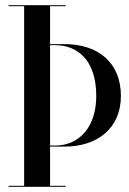

<svg xmlns="http://www.w3.org/2000/svg" viewBox="-20 -720 499 740"><path d="M229 -155C357 -155 446 -227 446 -350C446 -480 357 -550 229 -550H173V-696H233V-700H13V-696H73V-4H13V0H233V-4H173V-155ZM192 -546C279 -546 351 -488 351 -350C351 -232 287 -159 192 -159H173V-546Z"/></svg>

Font: Picaflor 96 pt
Style: Regular
Weight: 400
Designer: Ariel Martín Pérez
Foundry: Tunera Type Foundry
Version: Version 1.000;hotconv 1.0.109;makeotfexe 2.5.65596